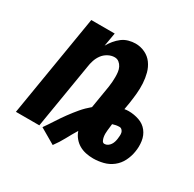

<svg xmlns="http://www.w3.org/2000/svg" viewBox="-131 -667 861 852"><g transform="rotate(30 300.0 -241.0)"><path d="M238 46 159 0Q176 -24 192 -49Q208 -74 225.5 -98Q243 -122 262 -144.5Q281 -167 305 -187L324 -302Q326 -315 327 -328Q328 -341 328 -354Q328 -367 326.5 -379.5Q325 -392 319.5 -403Q314 -414 304.5 -421.5Q295 -429 282 -429Q265 -429 248.5 -420Q232 -411 221.5 -396.5Q211 -382 205.5 -365Q200 -348 198 -332L143 0H23L109 -520H229L217 -451Q226 -467 238 -481.5Q250 -496 264.5 -507Q279 -518 297 -523Q315 -528 332 -528Q358 -528 381 -517Q404 -506 418.5 -486Q433 -466 439.5 -441.5Q446 -417 447.5 -391Q449 -365 446.5 -338.5Q444 -312 440 -286L434 -251Q439 -252 444.5 -252.5Q450 -253 455 -253Q483 -253 509 -244Q535 -235 551 -214.5Q567 -194 571 -166.5Q575 -139 570 -111Q566 -86 554 -62Q542 -38 521 -21.5Q500 -5 474 1.5Q448 8 423 8Q403 8 384.5 4Q366 0 350.5 -9Q335 -18 323 -32.5Q311 -47 305 -65Q288 -37 273 -9Q258 19 238 46ZM434 -73Q443 -73 450.5 -78Q458 -83 463 -90.5Q468 -98 470.5 -106.5Q473 -115 474 -123Q475 -131 475.5 -139Q476 -147 474.5 -154Q473 -161 467.5 -166.5Q462 -172 455 -172Q446 -172 437.5 -170.5Q429 -169 420 -166Q419 -157 418 -148.5Q417 -140 416 -131.5Q415 -123 415 -114.5Q415 -106 416.5 -97.5Q418 -89 422 -81Q426 -73 434 -73Z"/></g></svg>

Font: Iosevka Extrabold Extended
Style: Italic
Weight: 800
Width: 7
Italic angle: -9°
Monospace: yes
Designer: Belleve Invis
Foundry: Belleve Invis
Version: Version 32.5.0; ttfautohint (v1.8.4)